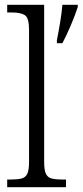

<svg xmlns="http://www.w3.org/2000/svg" viewBox="-20 -780 344 800"><path d="M10 0V-32H26Q54 -32 70.5 -36.5Q87 -41 94 -56.5Q101 -72 101 -105V-656Q101 -705 84 -716.5Q67 -728 30 -728H10V-760H164V-105Q164 -72 171 -56.5Q178 -41 194.5 -36.5Q211 -32 240 -32H255V0ZM217 -612Q224 -647 230.5 -686.5Q237 -726 240 -760H304V-751Q294 -719 275.5 -675.5Q257 -632 240 -600H217Z"/></svg>

Font: Noto Serif Hebrew SemiCondensed Light
Style: Regular
Weight: 300
Width: 4
Designer: Monotype Design Team
Foundry: Monotype Imaging Inc.
Version: Version 2.004; ttfautohint (v1.8.4.7-5d5b)